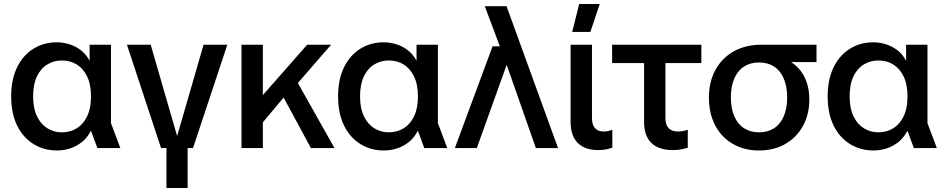

<svg xmlns="http://www.w3.org/2000/svg" viewBox="-20 -742 4735 962"><path d="M265 12Q200 12 147.5 -20.5Q95 -53 65.5 -113.5Q36 -174 36 -259Q36 -344 65.5 -404.5Q95 -465 147 -497.5Q199 -530 264 -530Q296 -530 327 -520.5Q358 -511 384.5 -491Q411 -471 428 -439H429V-518H536V-125L583 0H468L436 -86H435Q417 -51 389.5 -29.5Q362 -8 330 2Q298 12 265 12ZM290 -79Q332 -79 365 -99.5Q398 -120 417 -160Q436 -200 436 -259Q436 -319 416.5 -359Q397 -399 364.5 -419Q332 -439 290 -439Q250 -439 217 -419Q184 -399 165 -359Q146 -319 146 -259Q146 -200 165 -160Q184 -120 217 -99.5Q250 -79 290 -79Z M787 0 616 -518H735L867 -62H868L1000 -518H1119L947 0ZM814 200V-19H920V200Z M1261 -86V-261H1293L1519 -518H1639L1443 -292L1425 -282ZM1190 0V-518H1297V0ZM1538 0 1379 -294 1442 -380 1656 0Z M1903 12Q1838 12 1785.5 -20.5Q1733 -53 1703.5 -113.5Q1674 -174 1674 -259Q1674 -344 1703.5 -404.5Q1733 -465 1785 -497.5Q1837 -530 1902 -530Q1934 -530 1965 -520.5Q1996 -511 2022.5 -491Q2049 -471 2066 -439H2067V-518H2174V-125L2221 0H2106L2074 -86H2073Q2055 -51 2027.5 -29.5Q2000 -8 1968 2Q1936 12 1903 12ZM1928 -79Q1970 -79 2003 -99.5Q2036 -120 2055 -160Q2074 -200 2074 -259Q2074 -319 2054.5 -359Q2035 -399 2002.5 -419Q1970 -439 1928 -439Q1888 -439 1855 -419Q1822 -399 1803 -359Q1784 -319 1784 -259Q1784 -200 1803 -160Q1822 -120 1855 -99.5Q1888 -79 1928 -79Z M2665 0 2503 -462 2493 -487 2409 -711H2518L2776 0ZM2259 0 2448 -510H2550L2554 -435H2525L2369 0Z M2978 10Q2911 10 2875 -25.5Q2839 -61 2839 -132V-518H2946V-151Q2946 -117 2961 -100Q2976 -83 3005 -83Q3015 -83 3025.5 -85Q3036 -87 3048 -92V-2Q3030 4 3014 7Q2998 10 2978 10ZM2847 -582 2882 -722H2985L2938 -582Z M3351 10Q3281 10 3244 -25.5Q3207 -61 3207 -132V-464H3314V-151Q3314 -117 3330 -100Q3346 -83 3378 -83Q3388 -83 3400 -85Q3412 -87 3426 -92V-2Q3407 4 3389.5 7Q3372 10 3351 10ZM3047 -426V-518H3494V-426Z M3783 12Q3708 12 3651 -21.5Q3594 -55 3563 -114.5Q3532 -174 3532 -253Q3532 -332 3564.5 -391.5Q3597 -451 3656 -484.5Q3715 -518 3797 -518H4071V-431H3945V-430Q3972 -413 3992 -386.5Q4012 -360 4023.5 -324.5Q4035 -289 4035 -244Q4035 -168 4003 -110.5Q3971 -53 3914.5 -20.5Q3858 12 3783 12ZM3783 -79Q3827 -79 3858.5 -99.5Q3890 -120 3907 -159.5Q3924 -199 3924 -254Q3924 -309 3907 -348.5Q3890 -388 3858.5 -408.5Q3827 -429 3783 -429Q3740 -429 3708 -408.5Q3676 -388 3659 -348.5Q3642 -309 3642 -254Q3642 -199 3659 -159.5Q3676 -120 3708 -99.5Q3740 -79 3783 -79Z M4356 12Q4291 12 4238.5 -20.5Q4186 -53 4156.5 -113.5Q4127 -174 4127 -259Q4127 -344 4156.5 -404.5Q4186 -465 4238 -497.5Q4290 -530 4355 -530Q4387 -530 4418 -520.5Q4449 -511 4475.5 -491Q4502 -471 4519 -439H4520V-518H4627V-125L4674 0H4559L4527 -86H4526Q4508 -51 4480.5 -29.5Q4453 -8 4421 2Q4389 12 4356 12ZM4381 -79Q4423 -79 4456 -99.5Q4489 -120 4508 -160Q4527 -200 4527 -259Q4527 -319 4507.5 -359Q4488 -399 4455.5 -419Q4423 -439 4381 -439Q4341 -439 4308 -419Q4275 -399 4256 -359Q4237 -319 4237 -259Q4237 -200 4256 -160Q4275 -120 4308 -99.5Q4341 -79 4381 -79Z"/></svg>

Font: TikTok Sans 24pt Medium
Style: Regular
Weight: 500
Version: Version 4.000